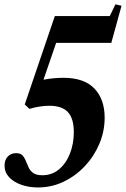

<svg xmlns="http://www.w3.org/2000/svg" viewBox="-24 -834 567 865"><path d="M147 10.5Q106.5 10.5 72.2 -1.5Q38 -13.5 17.2 -35.5Q-3.5 -57.5 -3.5 -88Q-3.5 -113 10.8 -128.5Q25 -144 48.5 -144Q68 -144 77.2 -134Q86.5 -124 92.2 -109.2Q98 -94.5 105 -79.5Q112 -64.5 125.8 -54.5Q139.5 -44.5 166.5 -44.5Q210 -44.5 241.8 -71Q273.5 -97.5 291 -141.8Q308.5 -186 308.5 -239Q308.5 -300 282 -328.8Q255.5 -357.5 198.5 -357.5Q177.5 -357.5 154.8 -354Q132 -350.5 108.5 -343.5L87.5 -363.5L223 -761.5H470.5L496 -814.5L523.5 -808L477.5 -641H229L172 -475Q199.5 -480 222.2 -481.8Q245 -483.5 262 -483.5Q355 -483.5 401.2 -435.2Q447.5 -387 447.5 -303.5Q447.5 -243 423.8 -186.5Q400 -130 358.5 -85.8Q317 -41.5 262.8 -15.5Q208.5 10.5 147 10.5Z"/></svg>

Font: Libre Caslon Condensed
Style: Italic
Weight: 400
Italic angle: -22.583°
Designer: Pablo Impallari, Rodrigo Fuenzalida, Katja Schimmel, Ertekin Erdin
Foundry: Pablo Impallari, Rodrigo Fuenzalida
Version: Version 2.000;gftools[0.9.33]